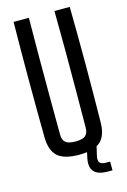

<svg xmlns="http://www.w3.org/2000/svg" viewBox="-139 -864 705 1067"><g transform="rotate(-15 214.0 -330.5)"><path d="M214 7.5Q128.5 7.5 91 -26.2Q53.5 -60 52.5 -137Q50.5 -304 50.5 -468.8Q50.5 -633.5 52.5 -800H140.5Q139.5 -689 139 -577Q138.5 -465 139 -352.8Q139.5 -240.5 140 -129Q140 -97 156.8 -83Q173.5 -69 214 -69Q254.5 -69 271 -83Q287.5 -97 287.5 -129Q288 -240.5 288.8 -352.8Q289.5 -465 289.2 -577Q289 -689 287.5 -800H375.5Q378 -633.5 378 -468.8Q378 -304 375.5 -137Q375 -60 337.5 -26.2Q300 7.5 214 7.5ZM370 139H344Q288.5 139 265.5 114.5Q242.5 90 252 39.5L264 -16.5H320L307 39.5Q301.5 65.5 310.8 77Q320 88.5 345 88.5H370Z"/></g></svg>

Font: Big Shoulders Text Thin Medium
Style: Regular
Weight: 500
Version: Version 2.002